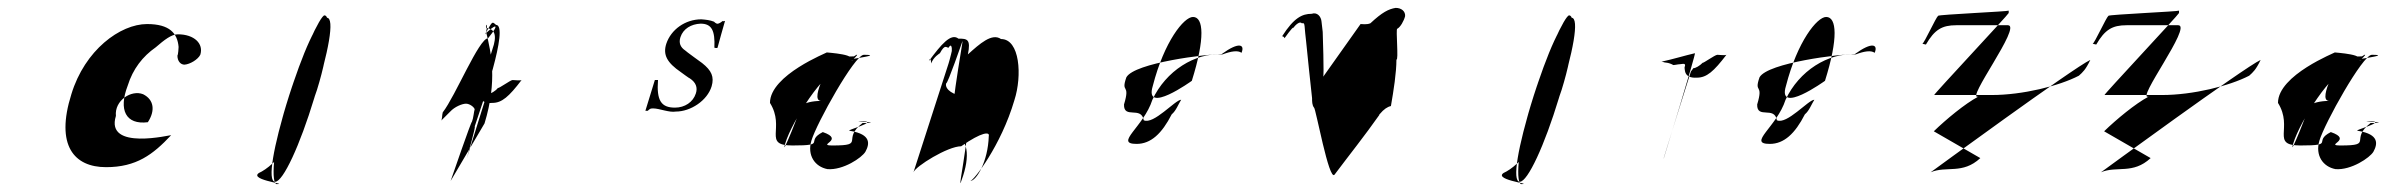

<svg xmlns="http://www.w3.org/2000/svg" viewBox="-20 -471 6080 487"><path d="M161 -232C120 -102 168 -47 249 -47C326 -47 368 -79 414 -128C416 -130 246 -87 274 -177C270 -216 313 -244 343 -232C371 -218 374 -190 355 -161C299 -154 280 -192 304 -254C317 -296 342 -328 375 -351C397 -370 415 -384 431 -384C473 -384 497 -360 488 -332C482 -320 462 -308 448 -307C438 -307 430 -316 430 -330C432 -332 433 -350 433 -352C430 -386 411 -410 353 -410C285 -410 195 -344 161 -232Z M644 -36C690 -62 753 -146 784 -243C818 -352 820 -432 803 -432C793 -432 745 -334 706 -205C670 -88 668 -4 682 -4C715 -4 596 -16 644 -36ZM710 -218C674 -101 657 -10 678 -10C698 -10 741 -103 777 -222C813 -338 830 -426 809 -426C786 -426 748 -338 710 -218Z M1103 -186C1101 -180 1102 -166 1098 -164L1122 -188C1133 -200 1152 -208 1162 -208C1171 -208 1182 -200 1184 -194C1182 -188 1181 -172 1177 -162C1176 -166 1123 -12 1123 -12L1209 -158C1242 -266 1226 -337 1213 -390C1218 -412 1211 -412 1213 -400C1236 -398 1241 -380 1229 -346L1203 -262C1193 -228 1196 -207 1229 -210C1253 -210 1271 -226 1303 -268C1300 -266 1285 -268 1280 -268C1275 -268 1245 -246 1243 -248C1237 -240 1224 -233 1220 -233L1213 -226L1164 -69C1164 -69 1188 -153 1184 -150C1200 -198 1273 -407 1238 -408C1227 -418 1229 -416 1210 -384C1234 -408 1252 -416 1218 -374C1195 -374 1135 -227 1103 -186Z M1617 -190H1623C1629 -196 1631 -196 1637 -196C1652 -196 1678 -185 1694 -188C1732 -188 1774 -216 1785 -252C1792 -276 1785 -292 1761 -311C1761 -311 1718 -342 1718 -343C1706 -351 1701 -362 1706 -377C1713 -398 1733 -410 1757 -411C1785 -411 1794 -394 1792 -350C1792 -350 1799 -348 1800 -350C1800 -350 1818 -416 1819 -418C1819 -418 1812 -416 1813 -418C1809 -414 1803 -411 1801 -411C1799 -410 1795 -412 1791 -416C1781 -420 1771 -421 1759 -422C1718 -422 1682 -396 1670 -360C1661 -332 1672 -312 1707 -288C1707 -288 1730 -271 1730 -272C1745 -262 1750 -249 1745 -234C1738 -212 1717 -198 1692 -198C1657 -198 1645 -216 1649 -268H1641Z M1933 -210C1933 -281 2080 -338 2077 -338C2074 -338 2171 -332 2124 -316C2101 -316 2184 -317 2124 -317C2101 -317 2231 -332 2171 -332C2148 -332 2051 -158 2038 -114C2027 -77 2047 -48 2079 -42C2119 -39 2166 -71 2175 -86C2186 -106 2190 -130 2137 -139C2115 -139 2221 -164 2161 -164C2138 -164 2228 -159 2168 -159C2113 -117 2177 -102 2092 -102C2049 -102 2125 -116 2067 -136C2020 -112 2080 -102 1990 -102C1913 -102 1973 -146 1933 -210ZM1972 -108C1957 -58 2016 -206 2013 -204C2023 -210 2039 -215 2063 -215C2045 -215 2056 -246 2064 -266C2081 -322 2108 -328 2146 -328C2165 -341 2149 -322 2114 -296C2071 -296 1988 -161 1972 -108Z M2336 -316C2367 -358 2392 -388 2411 -373C2433 -373 2443 -372 2435 -333C2465 -360 2496 -388 2519 -372C2567 -372 2573 -279 2553 -217C2519 -101 2449 -12 2441 -12C2456 -12 2486 -60 2488 -126C2491 -137 2471 -137 2418 -100C2384 -100 2302 -49 2297 -34L2386 -310C2389 -319 2397 -352 2394 -342C2395 -346 2394 -364 2386 -350C2380 -350 2377 -360 2364 -336C2364 -336 2347 -326 2342 -310C2342 -310 2341 -331 2336 -316ZM2380 -260C2375 -244 2401 -228 2425 -228C2462 -225 2402 41 2419 -14C2442 -76 2435 -122 2400 -127C2377 -127 2426 -381 2421 -366C2421 -366 2383 -256 2380 -260Z M2837 -275C2858 -312 3042 -334 3079 -334C3123 -366 3138 -358 3129 -337C3120 -344 3102 -341 3081 -333C3011 -338 2937 -291 2903 -218C2881 -149 2805 -106 2863 -106C2899 -106 2927 -132 2952 -181C2963 -190 2969 -207 2976 -218C2961 -218 2906 -154 2881 -166C2875 -203 2830 -168 2831 -206C2848 -262 2822 -232 2837 -275ZM2904 -253C2881 -178 3003 -266 3003 -266C3037 -374 3033 -428 3006 -428C2983 -428 2933 -366 2904 -253Z M3232 -379C3232 -379 3237 -379 3238 -374C3238 -374 3260 -405 3260 -400C3266 -408 3277 -418 3282 -412C3286 -412 3288 -414 3289 -405C3289 -405 3292 -370 3293 -365C3293 -365 3307 -227 3308 -222C3308 -214 3308 -204 3313 -198C3317 -198 3351 -10 3365 -28C3404 -80 3441 -126 3479 -180C3479 -180 3478 -182 3480 -182C3490 -194 3499 -200 3508 -202C3515 -242 3522 -287 3522 -320C3528 -316 3520 -398 3524 -398C3532 -402 3541 -418 3544 -430C3545 -442 3535 -451 3520 -451C3502 -448 3486 -440 3456 -412C3447 -408 3435 -410 3431 -410C3400 -366 3367 -320 3336 -276C3339 -274 3335 -390 3335 -390L3332 -416C3331 -429 3321 -441 3307 -436C3283 -436 3262 -426 3232 -379Z M3801 -36C3847 -62 3910 -146 3941 -243C3975 -352 3977 -432 3960 -432C3950 -432 3902 -334 3863 -205C3827 -88 3825 -4 3839 -4C3872 -4 3753 -16 3801 -36ZM3867 -218C3831 -101 3814 -10 3835 -10C3855 -10 3898 -103 3934 -222C3970 -338 3987 -426 3966 -426C3943 -426 3905 -338 3867 -218Z M4192 -314C4195 -316 4201 -312 4207 -312C4211 -312 4222 -308 4224 -306C4229 -306 4236 -308 4240 -308C4255 -310 4257 -311 4251 -293L4259 -326C4248 -293 4251 -272 4284 -274C4309 -274 4327 -290 4359 -332C4355 -330 4341 -332 4336 -332C4330 -332 4300 -310 4299 -312C4291 -304 4281 -298 4275 -298C4273 -295 4271 -292 4269 -290C4269 -290 4196 -60 4200 -69C4200 -69 4283 -338 4279 -336C4253 -330 4228 -322 4192 -314Z M4443 -275C4464 -312 4648 -334 4685 -334C4729 -366 4744 -358 4735 -337C4726 -344 4708 -341 4687 -333C4617 -338 4543 -291 4509 -218C4487 -149 4411 -106 4469 -106C4505 -106 4533 -132 4558 -181C4569 -190 4575 -207 4582 -218C4567 -218 4512 -154 4487 -166C4481 -203 4436 -168 4437 -206C4454 -262 4428 -232 4443 -275ZM4510 -253C4487 -178 4609 -266 4609 -266C4643 -374 4639 -428 4612 -428C4589 -428 4539 -366 4510 -253Z M4856 -360C4861 -362 4890 -426 4896 -431C4898 -434 5075 -442 5075 -444V-438C5075 -435 4883 -230 4886 -230H5032C5110 -230 5203 -253 5253 -279C5263 -288 5270 -294 5282 -319C5242 -301 4877 -34 4877 -34C4917 -51 4958 -28 5003 -70L4885 -138C4916 -168 4964 -208 4998 -226C4963 -214 5110 -407 5073 -407H4942C4906 -407 4887 -396 4865 -358Z M5288 -360C5293 -362 5322 -426 5328 -431C5330 -434 5507 -442 5507 -444V-438C5507 -435 5315 -230 5318 -230H5464C5542 -230 5635 -253 5685 -279C5695 -288 5702 -294 5714 -319C5674 -301 5309 -34 5309 -34C5349 -51 5390 -28 5435 -70L5317 -138C5348 -168 5396 -208 5430 -226C5395 -214 5542 -407 5505 -407H5374C5338 -407 5319 -396 5297 -358Z M5758 -210C5758 -281 5905 -338 5902 -338C5899 -338 5996 -332 5949 -316C5926 -316 6009 -317 5949 -317C5926 -317 6056 -332 5996 -332C5973 -332 5876 -158 5863 -114C5852 -77 5872 -48 5904 -42C5944 -39 5991 -71 6000 -86C6011 -106 6015 -130 5962 -139C5940 -139 6046 -164 5986 -164C5963 -164 6053 -159 5993 -159C5938 -117 6002 -102 5917 -102C5874 -102 5950 -116 5892 -136C5845 -112 5905 -102 5815 -102C5738 -102 5798 -146 5758 -210ZM5797 -108C5782 -58 5841 -206 5838 -204C5848 -210 5864 -215 5888 -215C5870 -215 5881 -246 5889 -266C5906 -322 5933 -328 5971 -328C5990 -341 5974 -322 5939 -296C5896 -296 5813 -161 5797 -108Z"/></svg>

Font: Zinc
Style: Obl
Weight: 400
Version: Version 1